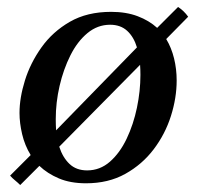

<svg xmlns="http://www.w3.org/2000/svg" viewBox="-20 -514 567 551"><path d="M487 -283Q487 -233 470.5 -181Q454 -129 421 -85.5Q388 -42 339.5 -15Q291 12 227 12Q182 12 149 -2Q116 -16 93 -38L38 17Q31 10 23 3.5Q15 -3 9 -10L68 -69Q51 -97 43.5 -129Q36 -161 36 -190Q36 -233 51.5 -283Q67 -333 99 -378Q131 -423 180.5 -451.5Q230 -480 299 -480Q342 -480 375 -467.5Q408 -455 431 -434L491 -494Q508 -483 520 -466L457 -402Q472 -377 479.5 -346.5Q487 -316 487 -283ZM383 -299Q383 -314 382 -328L150 -93Q160 -62 179.5 -43.5Q199 -25 230 -25Q267 -25 295.5 -50Q324 -75 343.5 -116Q363 -157 373 -205Q383 -253 383 -299ZM141 -140 373 -378Q364 -408 345 -425.5Q326 -443 296 -443Q260 -443 231 -419Q202 -395 182 -355Q162 -315 151 -267.5Q140 -220 140 -172Q140 -155 141 -140Z"/></svg>

Font: Tiro Tamil
Style: Italic
Weight: 400
Italic angle: -11°
Designer: Tamil: Fernando Mello & Fiona Ross, assisted by Kaja Sojewska. Latin: John Hudson with Paul Hanslow, assisted by Kaja So
Foundry: Tiro Typeworks Ltd.
Version: Version 1.52